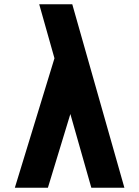

<svg xmlns="http://www.w3.org/2000/svg" viewBox="-20 -885 657 906"><path d="M411 1 312 -347 206 1H50L237 -610L165 -865H321L567 1Z"/></svg>

Font: Covid19
Style: Regular
Weight: 400
Designer: Peter Wiegel
Foundry: (c) CAT - Ing. Peter Wiegel.  for Rudolf Maass + Partner GmbH
Version: Version 001.000